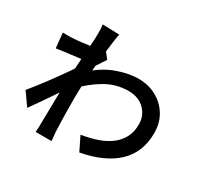

<svg xmlns="http://www.w3.org/2000/svg" viewBox="-174 -1026 1347 1293"><g transform="rotate(30 500.0 -379.5)"><path d="M516 -88Q581 -98 637 -117Q693 -136 734.5 -167Q776 -198 799.5 -242.5Q823 -287 822 -347Q822 -377 811 -405Q800 -433 778 -456Q756 -479 724 -492Q692 -505 651 -505Q555 -505 472 -456.5Q389 -408 316 -330V-457Q406 -542 497.5 -576Q589 -610 669 -610Q744 -610 805.5 -577Q867 -544 904 -484.5Q941 -425 941 -345Q941 -269 916.5 -209Q892 -149 844.5 -104Q797 -59 728 -28Q659 3 569 20ZM290 -535Q274 -534 249.5 -530.5Q225 -527 195.5 -523.5Q166 -520 136 -516Q106 -512 81 -508L69 -624Q89 -623 107.5 -623.5Q126 -624 150 -625Q173 -626 205.5 -630Q238 -634 272 -638.5Q306 -643 336 -649Q366 -655 383 -661L420 -614Q412 -602 400 -584Q388 -566 376.5 -548Q365 -530 356 -516L306 -343Q289 -318 265 -282.5Q241 -247 214.5 -208Q188 -169 162 -131.5Q136 -94 115 -65L45 -164Q64 -187 89 -219Q114 -251 141.5 -287.5Q169 -324 195 -360.5Q221 -397 243 -428.5Q265 -460 279 -482L282 -515ZM278 -721Q278 -741 278 -762.5Q278 -784 274 -806L405 -802Q400 -779 394 -736Q388 -693 381.5 -636.5Q375 -580 369.5 -518Q364 -456 360.5 -394.5Q357 -333 357 -280Q357 -238 357.5 -196.5Q358 -155 359 -113Q360 -71 362 -25Q363 -12 365 9.5Q367 31 369 47H245Q247 32 247.5 10.5Q248 -11 248 -23Q249 -71 249.5 -111.5Q250 -152 251 -197Q252 -242 253 -302Q254 -325 256 -361.5Q258 -398 260.5 -441.5Q263 -485 266 -530Q269 -575 272 -614.5Q275 -654 276.5 -682.5Q278 -711 278 -721Z"/></g></svg>

Font: Noto Sans JP SemiBold
Style: Regular
Weight: 600
Designer: Ryoko NISHIZUKA  (kana, bopomofo & ideographs); Paul D. Hunt (Latin, Greek & Cyrillic); Sandoll Communications , Soo-you
Foundry: Adobe
Version: Version 2.004-H2;hotconv 1.0.118;makeotfexe 2.5.65603